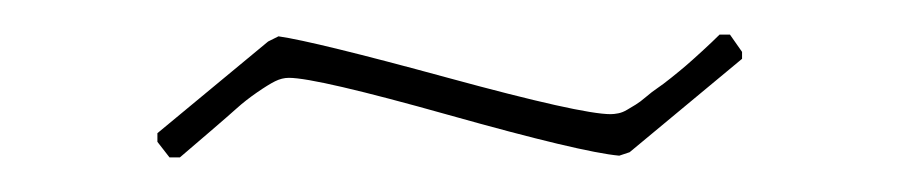

<svg xmlns="http://www.w3.org/2000/svg" viewBox="-20 -324 521 111"><path d="M147 -279Q143 -279 139 -277Q135 -275 128.5 -270.5Q122 -266 117 -261.5Q112 -257 101.5 -248Q91 -239 84 -233H78L71 -242V-247L135 -300L141 -303Q162 -300 239 -279Q316 -258 333 -258Q335 -258 337.5 -258.5Q340 -259 342.5 -260.5Q345 -262 347.5 -263.5Q350 -265 353.5 -268Q357 -271 360 -273Q363 -275 368 -279Q373 -283 376.5 -286Q380 -289 386 -294.5Q392 -300 396 -304H402L409 -294V-290L344 -236L338 -234Q316 -236 239.5 -257.5Q163 -279 147 -279Z"/></svg>

Font: Alegreya Sans Thin
Style: Italic
Weight: 100
Italic angle: -7°
Designer: Juan Pablo del Peral
Foundry: Huerta Tipografica
Version: Version 2.007